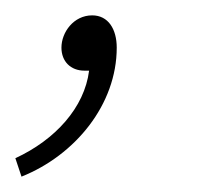

<svg xmlns="http://www.w3.org/2000/svg" viewBox="-54 -84 276 250"><path d="M-26 146C44 118 98 52 98 -22C98 -46 87 -64 66 -64C42 -64 26 -42 26 -22C26 -4 38 8 56 8C58 8 60 8 62 8C56 56 18 98 -34 122Z"/></svg>

Font: Source Sans Pro ExtraLight
Style: Italic
Weight: 200
Italic angle: -11°
Designer: Paul D. Hunt
Foundry: Adobe Systems Incorporated
Version: Version 3.006;hotconv 1.0.111;makeotfexe 2.5.65597